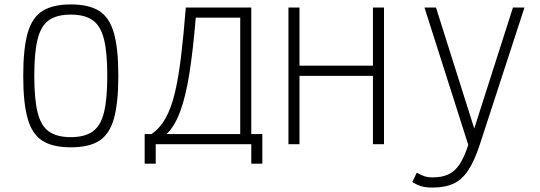

<svg xmlns="http://www.w3.org/2000/svg" viewBox="-20 -652 2440 868"><path d="M300 14Q219 14 172 -15.5Q125 -45 105 -116Q85 -187 85 -309Q85 -432 105 -502.5Q125 -573 172 -602.5Q219 -632 300 -632Q382 -632 428.5 -602.5Q475 -573 495 -502.5Q515 -432 515 -309Q515 -187 495 -116Q475 -45 428.5 -15.5Q382 14 300 14ZM300 -32Q363 -32 399 -57.5Q435 -83 450 -143.5Q465 -204 465 -309Q465 -415 450 -475Q435 -535 399 -560.5Q363 -586 300 -586Q237 -586 201 -560.5Q165 -535 150 -475Q135 -415 135 -309Q135 -204 150 -143.5Q165 -83 201 -57.5Q237 -32 300 -32Z M665 -46Q703 -72 728.5 -117.5Q754 -163 770.5 -232Q787 -301 798.5 -396.5Q810 -492 820 -618H1116V-46H1066V-572H865Q853 -427 836.5 -322Q820 -217 795 -149Q770 -81 733 -46ZM634 88V-46H1166V88H1116V0H684V88Z M1666 0V-618H1716V0ZM1284 0V-618H1334V0ZM1313 -309V-355H1687V-309Z M1934 196Q1906 196 1886.5 190.5Q1867 185 1844 171L1864 129Q1886 141 1901 145.5Q1916 150 1934 150Q1978 150 2007 136.5Q2036 123 2057.5 91Q2079 59 2097 3L1899 -618H1951L2124 -71L2299 -618H2351L2149 2Q2125 75 2097 117.5Q2069 160 2030.5 178Q1992 196 1934 196Z"/></svg>

Font: Victor Mono Thin
Style: Regular
Weight: 100
Monospace: yes
Designer: Rune Bjørnerås
Version: Version 1.561;gftools[0.9.30]